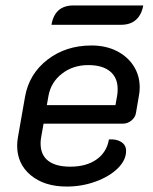

<svg xmlns="http://www.w3.org/2000/svg" viewBox="-20 -676 563 705"><path d="M43 -141Q43 -157 46 -173L72 -321Q87 -405 154.5 -457Q222 -509 316 -509Q368 -509 408 -489Q448 -469 470.5 -434Q493 -399 493 -355Q493 -339 490 -324L479 -260Q476 -244 462 -233Q448 -222 432 -222H140L132 -177Q129 -162 129 -150Q129 -107 157 -85.5Q185 -64 238 -64Q297 -64 334.5 -90.5Q372 -117 380 -164Q408 -166 425.5 -154.5Q443 -143 443 -122Q443 -88 412.5 -58Q382 -28 331.5 -9.5Q281 9 225 9Q143 9 93 -32.5Q43 -74 43 -141ZM404 -290 410 -324Q412 -333 412 -349Q412 -391 384 -414Q356 -437 304 -437Q248 -437 207.5 -405.5Q167 -374 158 -324L152 -290ZM250 -656H506Q500 -622 479.5 -603.5Q459 -585 425 -585H169Q181 -656 250 -656Z"/></svg>

Font: K2D
Style: Italic
Weight: 400
Italic angle: -10°
Designer: Katatrad Aksorn Co.,Ltd.
Foundry: Cadson Demak Co.,Ltd.
Version: Version 1.000; ttfautohint (v1.6)